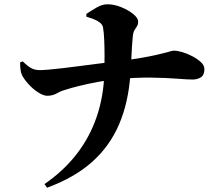

<svg xmlns="http://www.w3.org/2000/svg" viewBox="-20 -817 1040 898"><path d="M188 44Q278 -18 339 -97Q400 -176 432.5 -271.5Q465 -367 468 -477Q469 -512 469 -552.5Q469 -593 467.5 -629Q466 -665 462 -688Q460 -701 447.5 -711Q435 -721 418 -727.5Q401 -734 384 -739V-752Q403 -765 430.5 -781Q458 -797 482 -797Q514 -797 547 -783.5Q580 -770 603 -751.5Q626 -733 626 -716Q626 -702 620.5 -694Q615 -686 609 -676Q603 -666 601 -646Q597 -604 595 -557.5Q593 -511 590 -472Q581 -338 537 -235.5Q493 -133 410.5 -59.5Q328 14 200 61ZM201 -369Q183 -369 157.5 -385.5Q132 -402 111 -426Q90 -450 82 -468Q78 -477 76 -491Q74 -505 74 -525L86 -530Q105 -511 123 -500Q141 -489 167 -489Q181 -489 209.5 -491.5Q238 -494 276 -498.5Q314 -503 356 -508.5Q398 -514 441 -519.5Q484 -525 521 -529Q592 -538 638.5 -546Q685 -554 712.5 -560.5Q740 -567 755.5 -571Q771 -575 779 -577.5Q787 -580 794 -580Q810 -580 833.5 -573Q857 -566 880.5 -553.5Q904 -541 920 -526Q936 -511 936 -494Q936 -466 919.5 -455.5Q903 -445 881 -445Q857 -445 807.5 -449Q758 -453 686 -454Q614 -455 522 -446Q481 -442 436 -433.5Q391 -425 352 -415.5Q313 -406 289 -398Q266 -392 246 -380.5Q226 -369 201 -369Z"/></svg>

Font: Noto Serif HK ExtraLight ExtraBold
Style: Regular
Weight: 800
Version: Version 2.003-H1;hotconv 1.1.1;makeotfexe 2.6.0